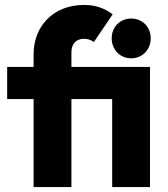

<svg xmlns="http://www.w3.org/2000/svg" viewBox="-20 -757 680 777"><path d="M116 -538V-486H9V-356H116V0H269V-356H434V0H587V-486H269V-546C269 -578 287 -600 320 -600C335 -600 347 -596 360 -587L436 -699C401 -725 365 -737 320 -737C194 -737 116 -649 116 -538ZM432 -602C432 -557 465 -521 511 -521C557 -521 590 -557 590 -602C590 -647 557 -682 511 -682C465 -682 432 -647 432 -602Z"/></svg>

Font: MV Cash
Style: Bold
Weight: 700
Designer: Rodrigo Fuenzalida
Foundry: fragTYPE
Version: Version 1.100;Glyphs 3.1.2 (3151)